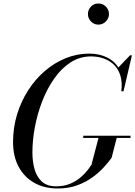

<svg xmlns="http://www.w3.org/2000/svg" viewBox="-20 -1066 773 1096"><path d="M310 10Q233 10 175.8 -22.2Q118.5 -54.5 86.5 -114Q54.5 -173.5 54.5 -255Q54.5 -337 77.2 -412Q100 -487 140.8 -550.5Q181.5 -614 236.2 -661Q291 -708 355.5 -734Q420 -760 490 -760Q549 -760 595.2 -736Q641.5 -712 665 -664.2Q688.5 -616.5 679.5 -545H672.5Q679 -596.5 667.2 -634.2Q655.5 -672 630.5 -696.2Q605.5 -720.5 571.8 -732.2Q538 -744 500 -744Q436 -744 383.2 -710Q330.5 -676 289.8 -618Q249 -560 221.2 -488.5Q193.5 -417 179.2 -341Q165 -265 165 -195.5Q165 -144.5 177.2 -100.5Q189.5 -56.5 219 -29.5Q248.5 -2.5 300.5 -2.5Q347 -2.5 382.2 -18Q417.5 -33.5 442.2 -55.2Q467 -77 481.8 -97Q496.5 -117 502 -125L543.5 -283.5H647.5L617 -165Q600 -141.5 573 -111.5Q546 -81.5 507.8 -53.8Q469.5 -26 420.2 -8Q371 10 310 10ZM455 -278.5V-291H725V-278.5ZM672.5 -545 678.5 -576.5Q679 -602.5 673.8 -629Q668.5 -655.5 653.5 -678.5L722 -750H733L685 -545ZM541.5 -925.5Q525 -925.5 511.5 -933.8Q498 -942 490 -955.8Q482 -969.5 482 -986Q482 -1002.5 490 -1016.2Q498 -1030 511.5 -1038Q525 -1046 541.5 -1046Q558 -1046 571.8 -1038Q585.5 -1030 593.8 -1016.2Q602 -1002.5 602 -986Q602 -969.5 593.8 -955.8Q585.5 -942 571.8 -933.8Q558 -925.5 541.5 -925.5Z"/></svg>

Font: Bodoni Moda 18pt
Style: Italic
Weight: 400
Italic angle: -13°
Designer: Owen Earl
Foundry: indestructible type
Version: Version 2.005